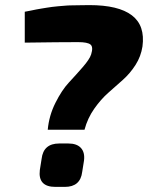

<svg xmlns="http://www.w3.org/2000/svg" viewBox="-20 -732 580 752"><path d="M77 -565V-686Q83 -687 100.5 -690.5Q118 -694 122.5 -695Q127 -696 142.5 -698.5Q158 -701 164 -702Q170 -703 184.5 -705Q199 -707 208 -707.5Q217 -708 232 -709.5Q247 -711 261 -711Q275 -711 292.5 -711.5Q310 -712 330 -712Q444 -712 496.5 -672Q549 -632 538 -550Q532 -511 511 -478Q490 -445 461.5 -419.5Q433 -394 404 -368.5Q375 -343 349 -306Q323 -269 311 -224H167Q172 -279 197 -329Q222 -379 249.5 -408.5Q277 -438 304 -469Q331 -500 337 -519Q346 -548 334.5 -557.5Q323 -567 286 -567Q215 -567 77 -565ZM212 -170H248Q281 -170 297 -152.5Q313 -135 309 -103L302 -59Q295 0 234 0H197Q128 0 136 -66L143 -110Q150 -170 212 -170Z"/></svg>

Font: Ezarion Extra Bold
Style: Italic
Weight: 800
Italic angle: -8°
Designer: Natanael Gama
Version: Version 1.001;PS 001.001;hotconv 1.0.70;makeotf.lib2.5.58329